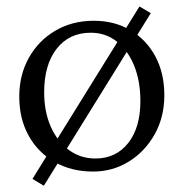

<svg xmlns="http://www.w3.org/2000/svg" viewBox="-20 -532 577 603"><path d="M272.5 6.8Q204.6 6.8 152.1 -22.9Q99.6 -52.7 70.1 -105.7Q40.5 -158.7 40.5 -228.5Q40.5 -296.9 70.8 -350.8Q101.1 -404.8 154.1 -435.8Q207 -466.8 274.4 -466.8Q339.8 -466.8 389.9 -437Q439.9 -407.2 468 -354.7Q496.1 -302.2 496.1 -232.9Q496.1 -164.1 465.6 -109.9Q435.1 -55.7 384.3 -24.4Q333.5 6.8 272.5 6.8ZM279.8 -34.2Q344.2 -34.2 382.6 -82.8Q420.9 -131.3 420.9 -214.4Q420.9 -277.8 401.1 -326.2Q381.3 -374.5 346.4 -401.9Q311.5 -429.2 265.1 -429.2Q197.3 -429.2 158 -378.9Q118.7 -328.6 118.7 -242.2Q118.7 -181.2 139.4 -134.3Q160.2 -87.4 196.5 -60.8Q232.9 -34.2 279.8 -34.2ZM117.7 51.3 82 29.8 418 -511.7 453.6 -490.7Z"/></svg>

Font: Lateef Light
Style: Regular
Weight: 300
Designer: SIL International
Foundry: SIL International
Version: Version 4.200